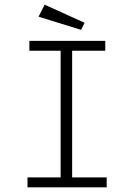

<svg xmlns="http://www.w3.org/2000/svg" viewBox="-20 -797 590 817"><path d="M97 0V-42H238V-581H105V-623H428V-581H287V-42H434V0ZM325 -670 144 -726 170 -777 340 -700Z"/></svg>

Font: Inconsolata SemiExpanded Light
Style: Regular
Weight: 300
Width: 6
Monospace: yes
Designer: Raph Levien, Cyreal, Brenton Simpson
Foundry: Raph Levien, Cyreal, Google
Version: Version 3.001; ttfautohint (v1.8.2.53-6de2)